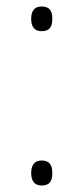

<svg xmlns="http://www.w3.org/2000/svg" viewBox="-20 -613 257 591"><path d="M108 -517C134 -517 141 -532 141 -555C141 -578 134 -593 108 -593C85 -593 76 -578 76 -555C76 -532 85 -517 108 -517ZM108 -42C134 -42 141 -57 141 -80C141 -103 134 -119 108 -119C85 -119 76 -103 76 -80C76 -58 85 -42 108 -42Z"/></svg>

Font: Noto Sans Tamil UI SemiCondensed ExtraLight
Style: Regular
Weight: 200
Width: 4
Designer: Jelle Bosma - Monotype Design Team
Foundry: Monotype Imaging Inc.
Version: Version 2.004